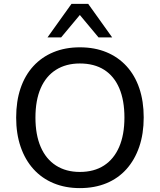

<svg xmlns="http://www.w3.org/2000/svg" viewBox="-20 -957 821 986"><path d="M390 9Q316 9 255.5 -16Q195 -41 152 -88.5Q109 -136 86 -203Q63 -270 63 -353Q63 -437 85.5 -503.5Q108 -570 151 -617Q194 -664 254.5 -689Q315 -714 390 -714Q466 -714 526.5 -689Q587 -664 630 -617Q673 -570 695.5 -503.5Q718 -437 718 -354Q718 -270 695 -203Q672 -136 629.5 -88.5Q587 -41 526.5 -16Q466 9 390 9ZM390 -74Q463 -74 514 -107Q565 -140 592 -202.5Q619 -265 619 -353Q619 -442 592.5 -504Q566 -566 515 -598.5Q464 -631 390 -631Q319 -631 267.5 -598.5Q216 -566 189 -504Q162 -442 162 -353Q162 -265 189 -202.5Q216 -140 267.5 -107Q319 -74 390 -74ZM224 -765 347 -937H433L556 -765H486L390 -880L294 -765Z"/></svg>

Font: Nunito Sans 12pt ExtraLight 11pt Medium
Style: Regular
Weight: 500
Version: Version 3.101;gftools[0.9.27]